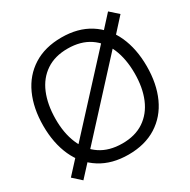

<svg xmlns="http://www.w3.org/2000/svg" viewBox="-166 -893 1057 1066"><g transform="rotate(-30 362.0 -360.0)"><path d="M71.7 13 19 -34.7 112 -136 125 -149 558 -619.3 566.7 -629.7 659 -730.7 711.7 -683.7 611.7 -573.7 602 -565.3 169.3 -94.3 158.3 -81ZM361.7 15Q256.2 15 181.5 -32.1Q106.8 -79.2 68.4 -163.8Q30 -248.5 30 -360Q30 -471.5 68.4 -556.2Q106.8 -640.8 181.5 -687.9Q256.2 -735 361.7 -735Q467.2 -735 541.8 -687.9Q616.5 -640.8 654.9 -556.2Q693.3 -471.5 693.3 -360Q693.3 -248.5 654.9 -163.8Q616.5 -79.2 541.8 -32.1Q467.2 15 361.7 15ZM361.7 -55.7Q444.3 -55.3 501.2 -93.4Q558 -131.5 586.7 -200.1Q615.3 -268.7 615.3 -360Q615.3 -451.2 586.7 -519.6Q558 -588 501.2 -626Q444.5 -664 361.7 -664.3Q279.3 -664.7 222.5 -626.6Q165.7 -588.5 137.2 -520.1Q108.7 -451.7 108 -360Q107.3 -269.2 136 -200.6Q164.7 -132 221.8 -94Q278.8 -56 361.7 -55.7Z"/></g></svg>

Font: Hauora
Style: Regular
Weight: 400
Designer: Wayne Shih
Foundry: WCYS
Version: Version 1.001